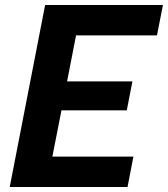

<svg xmlns="http://www.w3.org/2000/svg" viewBox="-20 -750 674 770"><path d="M19 0H491.5L515 -122H190L226.5 -307.5H488.5L511 -423.5H249L285 -608H609.5L633.5 -730H161Z"/></svg>

Font: Monaspace Neon
Style: Bold Italic
Weight: 700
Italic angle: -11°
Designer: Riley Cran & the Lettermatic Team
Foundry: Lettermatic
Version: Version 1.200 (Monaspace Neon)